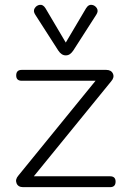

<svg xmlns="http://www.w3.org/2000/svg" viewBox="-20 -774 538 794"><path d="M76 0Q55 0 48.5 -16Q42 -32 56 -48L402 -473L416 -440H70Q47 -440 47 -462Q47 -485 70 -485H419Q440 -485 447 -469.5Q454 -454 440 -438L93 -12L79 -45H435Q458 -45 458 -23Q458 0 435 0ZM252 -545Q234 -545 221 -565L126 -713Q116 -728 123.5 -740Q131 -752 144.5 -754Q158 -756 168 -740L252 -598L336 -740Q346 -756 359.5 -754Q373 -752 380.5 -740Q388 -728 378 -713L283 -565Q277 -556 269.5 -550.5Q262 -545 252 -545Z"/></svg>

Font: Nunito VF Beta Light
Style: Regular
Weight: 300
Designer: Vernon Adams
Foundry: newtypography
Version: Version 3.001